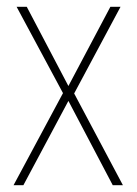

<svg xmlns="http://www.w3.org/2000/svg" viewBox="-20 -547 404 567"><path d="M166 -272 29 -527H59L182 -293L306 -527H336L199 -271L343 0H313L182 -249L49 0H20Z"/></svg>

Font: Noto Sans Khmer Condensed Thin
Style: Regular
Weight: 100
Width: 3
Designer: Danh Hong and the Monotype Design Team
Foundry: Monotype Imaging Inc.
Version: Version 2.004; ttfautohint (v1.8.4.7-5d5b)